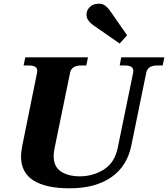

<svg xmlns="http://www.w3.org/2000/svg" viewBox="-20 -1011 911 1041"><path d="M489 -872Q449 -900 449 -930Q449 -938 450 -942Q453 -961 470.5 -976Q488 -991 516 -991Q538 -991 553.5 -978Q569 -965 577 -952L669 -820L629 -775ZM94 -163Q94 -185 101 -222L181 -617Q182 -620 182 -627Q182 -656 137 -656H108L117 -700H457L448 -656H420Q368 -656 360 -617L276 -208Q271 -183 271 -166Q271 -107 310.5 -81Q350 -55 413 -55Q484 -55 542.5 -91.5Q601 -128 618 -208L702 -617Q703 -620 703 -627Q703 -656 658 -656H629L637 -700H871L862 -656H832Q781 -656 773 -617L692 -222Q669 -109 582.5 -49.5Q496 10 357 10Q229 10 161.5 -32.5Q94 -75 94 -163Z"/></svg>

Font: Taviraj
Style: Bold Italic
Weight: 700
Italic angle: -12°
Designer: Katatrad Team
Foundry: CadsonDemak
Version: Version 1.001